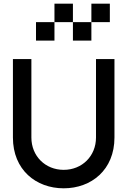

<svg xmlns="http://www.w3.org/2000/svg" viewBox="-20 -1020 690 1040"><path d="M600 -275V-700H500V-275C500 -175 425 -100 325 -100C225 -100 150 -175 150 -275V-700H50V-275C50 -100 175 0 325 0C475 0 600 -100 600 -275ZM175 -800H275V-900H175ZM275 -900H375V-1000H275ZM375 -800H475V-900H375ZM475 -900H575V-1000H475Z"/></svg>

Font: LS-VG5000
Style: Regular
Weight: 400
Designer: Justin Bihan, 2021
Foundry: Justin Bihan, 2021
Version: Version 1.000;Glyphs 3.1.2 (3151)